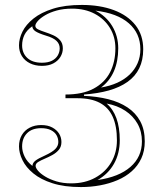

<svg xmlns="http://www.w3.org/2000/svg" viewBox="-20 -743 675 778"><path d="M308.1 15Q241 15 193.1 -0.3Q145.2 -15.5 115.2 -40.3Q85.1 -65 71.1 -94Q57 -122.9 57 -149.7Q57 -176.4 68.5 -195.8Q80 -215.2 100.3 -225.7Q120.6 -236.3 147 -236.3Q173.7 -236.3 191.9 -226.4Q210 -216.6 219.5 -201.4Q228.9 -186.1 228.9 -167.5Q228.9 -148.5 218.4 -136Q207.9 -123.6 192.5 -115.1Q177.1 -106.6 161.2 -99.9Q145.3 -93.3 134.8 -86.7Q124.3 -80.2 124.3 -70.6Q124.3 -62.8 134.2 -51Q144.1 -39.3 162.9 -27.8Q181.8 -16.2 208.5 -8.1Q235.3 0 268.5 0Q324.4 0 366 -23Q407.7 -45.9 430.7 -85.3Q453.8 -124.8 453.8 -174.6Q453.8 -231.6 436.9 -269.4Q420 -307.2 384.7 -326.1Q349.5 -345 294 -345H245.3V-360Q314.5 -360 359.3 -383.9Q404.1 -407.8 425.9 -450Q447.6 -492.3 447.6 -547.3Q447.6 -593.4 425.4 -629.8Q403.1 -666.3 363.8 -687.1Q324.4 -708 271.9 -708Q237.5 -708 209.9 -700.4Q182.3 -692.8 162.9 -681.2Q143.5 -669.7 133.3 -658Q123.2 -646.2 123.2 -638.4Q123.2 -629.4 134.2 -624Q145.3 -618.5 162.3 -613Q179.4 -607.5 195.9 -600.1Q212.4 -592.7 223.5 -580Q234.6 -567.3 234.6 -547.1Q234.6 -528.4 224.6 -512.1Q214.5 -495.8 195.8 -486Q177.1 -476.1 149.8 -476.1Q122.8 -476.1 101.7 -486.4Q80.6 -496.7 68.8 -515.5Q57 -534.3 57 -559.3Q57 -586.6 71.1 -615Q85.1 -643.4 115.7 -667.9Q146.4 -692.5 194.8 -707.7Q243.2 -723 311.5 -723Q384.9 -723 441 -702.1Q497.1 -681.2 528.7 -641.3Q560.3 -601.4 560.3 -543.4Q560.3 -499.5 544.3 -466.5Q528.2 -433.5 496.9 -411.3Q465.6 -389.1 421.1 -376.5Q376.6 -364 320.3 -360V-354.6Q373.7 -352.3 418.7 -341Q463.7 -329.6 496.7 -307.7Q529.8 -285.7 548.2 -251.8Q566.6 -217.8 566.6 -170.2Q566.6 -131.2 552.6 -101Q538.6 -70.9 513.8 -49Q489.1 -27 456.2 -13Q423.4 1 385.6 8Q347.9 15 308.1 15ZM459.1 -547.3Q459.1 -494.6 441.5 -454.2Q423.9 -413.9 389.3 -388.3Q425.8 -394.5 455.2 -407.7Q484.5 -421 505.4 -441Q526.2 -461 537.5 -486.8Q548.8 -512.6 548.8 -543.4Q548.8 -607.6 502.3 -648.4Q455.8 -689.3 366.4 -700Q410.3 -677.7 434.7 -637.3Q459.1 -596.9 459.1 -547.3ZM465.3 -174.6Q465.3 -121.3 441.9 -79.5Q418.5 -37.8 375.3 -13.5Q461.9 -25.9 508.5 -66.6Q555.1 -107.2 555.1 -170.2Q555.1 -210 537.4 -241.5Q519.8 -273 487.7 -294.2Q455.5 -315.5 412 -323.4Q438 -301.4 451.7 -264Q465.3 -226.5 465.3 -174.6ZM69.6 -559.3Q69.6 -527.7 90.5 -508.3Q111.4 -488.8 149.8 -488.8Q174.5 -488.8 190.4 -496.9Q206.2 -505 214.1 -518.5Q221.9 -532 221.9 -547.1Q221.9 -565 208.8 -577.5Q195.6 -590 167.2 -598.3Q136 -607.9 123.6 -616.3Q111.1 -624.6 110.9 -636.6Q88.5 -621 79 -601.5Q69.6 -582 69.6 -559.3ZM69.6 -149.7Q69.6 -129.7 79.9 -108.3Q90.2 -86.8 111.5 -70.7Q111.5 -82.1 122.8 -91.4Q134.2 -100.6 162.7 -113.2Q192.1 -126.8 204.2 -139.3Q216.3 -151.9 216.3 -167.5Q216.3 -182.6 209 -195.3Q201.7 -208 186.1 -215.8Q170.5 -223.6 147 -223.6Q109.7 -223.6 89.7 -203.3Q69.6 -183 69.6 -149.7Z"/></svg>

Font: Kalnia Glaze Thin
Style: Regular
Weight: 100
Version: Version 1.110